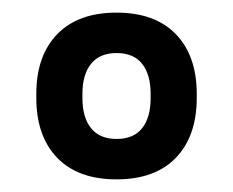

<svg xmlns="http://www.w3.org/2000/svg" viewBox="-20 -672 369 304"><path d="M164.5 -388Q103.5 -388 70.5 -422.2Q37.5 -456.5 37.5 -517V-523.5Q37.5 -583.5 70.5 -617.8Q103.5 -652 164.5 -652Q225.5 -652 258.5 -617.8Q291.5 -583.5 291.5 -523.5V-517Q291.5 -456.5 258.5 -422.2Q225.5 -388 164.5 -388ZM164.5 -452Q191.5 -452 205 -469Q218.5 -486 218.5 -516.5V-523.5Q218.5 -554 205 -571Q191.5 -588 164.5 -588Q138 -588 124.2 -571Q110.5 -554 110.5 -523.5V-516.5Q110.5 -486 124.2 -469Q138 -452 164.5 -452Z"/></svg>

Font: Anek Tamil Medium Medium
Style: Regular
Weight: 500
Version: Version 1.003